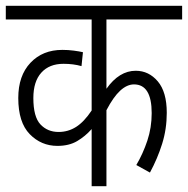

<svg xmlns="http://www.w3.org/2000/svg" viewBox="-20 -642 648 662"><path d="M608 -575H347V-336Q391 -398 448 -398Q493 -398 524 -361.5Q555 -325 555 -253Q555 -197 539 -146Q523 -95 497 -47L450 -73Q473 -112 488 -157Q503 -202 503 -252Q503 -351 442 -351Q418 -351 394.5 -329.5Q371 -308 347 -262V0H296V-197Q274 -172 246 -155.5Q218 -139 178 -139Q122 -139 82.5 -179.5Q43 -220 43 -304Q43 -381 85 -425.5Q127 -470 195 -470Q215 -470 234 -467.5Q253 -465 266 -462L261 -414Q233 -422 199 -422Q150 -422 122.5 -391.5Q95 -361 95 -304Q95 -239 119.5 -213Q144 -187 182 -187Q215 -187 242.5 -204.5Q270 -222 296 -261V-575H0V-622H608Z"/></svg>

Font: Noto Sans Devanagari UI Condensed Light
Style: Regular
Weight: 300
Width: 3
Designer: Jelle Bosma - Monotype Design Team
Foundry: Monotype Imaging Inc.
Version: Version 2.004; ttfautohint (v1.8.4.7-5d5b)